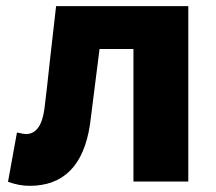

<svg xmlns="http://www.w3.org/2000/svg" viewBox="-20 -589 702 623"><path d="M6 1 35 -159Q58 -154 64 -154Q113 -154 124 -235Q132 -298 143 -402L162 -569H591V0H413V-430H303Q276 -213 272 -185Q242 14 76 14Q42 14 6 1Z"/></svg>

Font: Source Han Sans CN Heavy
Style: Bold
Weight: 900
Designer: Ryoko NISHIZUKA (kana & ideographs); Paul D. Hunt (Latin, Greek & Cyrillic); Wenlong ZHANG (bopomofo); Sandoll Communica
Foundry: Adobe Systems Incorporated
Version: Version 1.000;PS 1;hotconv 1.0.78;makeotf.lib2.5.61930